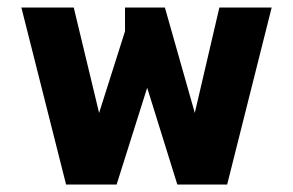

<svg xmlns="http://www.w3.org/2000/svg" viewBox="-20 -494 784 514"><path d="M292.2 0 374 -259.1 454.7 0H588.1L707.3 -473.9H567.3L501.5 -191.7L421.4 -473.9H314.7V-410.4L245.3 -191.7L177.4 -473.9H37.2L156.9 0Z"/></svg>

Font: Arad-VF Thin Dots1
Style: Regular
Weight: 100
Designer: Mohammad Darvishi
Version: Version 1.000;August 30, 2024;FontCreator 15.0.0.2992 64-bit